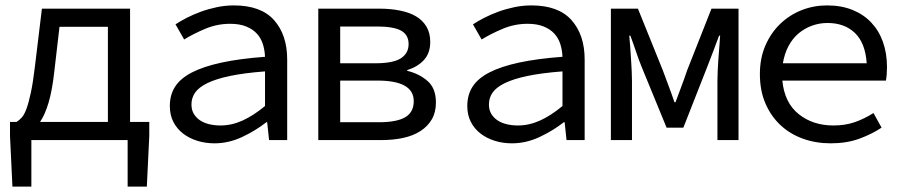

<svg xmlns="http://www.w3.org/2000/svg" viewBox="-20 -518 3340 710"><path d="M96 172V0H452V172H523L532 -15V-67H461V-486H135L109 -271Q102 -212 94 -175Q86 -138 78 -116Q70 -94 60.5 -83.5Q51 -73 41 -67H17V-15L26 172ZM128 -67Q146 -93 159.5 -138Q173 -183 181 -255L200 -419H379V-67Z M975 0H1042V-298Q1042 -389 993.5 -443.5Q945 -498 845 -498Q813 -498 782 -491.5Q751 -485 723.5 -475Q696 -465 671.5 -452.5Q647 -440 629 -428L661 -372Q695 -393 739 -411.5Q783 -430 831 -430Q866 -430 890.5 -420Q915 -410 930 -393.5Q945 -377 952 -355Q959 -333 960 -308Q866 -301 799 -286.5Q732 -272 689.5 -250Q647 -228 627.5 -197.5Q608 -167 608 -126Q608 -93 621 -67.5Q634 -42 656.5 -24.5Q679 -7 709 2.5Q739 12 773 12Q825 12 874.5 -11Q924 -34 965 -66H968ZM960 -126Q918 -91 877.5 -72.5Q837 -54 795 -54Q774 -54 754.5 -58.5Q735 -63 720.5 -72.5Q706 -82 697 -96.5Q688 -111 688 -132Q688 -156 701.5 -175.5Q715 -195 746.5 -210.5Q778 -226 830 -237Q882 -248 960 -254Z M1390 0Q1434 0 1471 -8Q1508 -16 1535 -33.5Q1562 -51 1577 -77Q1592 -103 1592 -139Q1592 -192 1560.5 -219Q1529 -246 1486 -256V-259Q1525 -271 1548 -296.5Q1571 -322 1571 -363Q1571 -396 1557 -419.5Q1543 -443 1518.5 -457.5Q1494 -472 1459 -479Q1424 -486 1382 -486H1157V0ZM1238 -220H1376Q1510 -220 1510 -144Q1510 -103 1478.5 -84.5Q1447 -66 1381 -66H1238ZM1238 -420H1374Q1436 -420 1463.5 -404.5Q1491 -389 1491 -355Q1491 -321 1462.5 -302.5Q1434 -284 1368 -284H1238Z M2075 0H2142V-298Q2142 -389 2093.5 -443.5Q2045 -498 1945 -498Q1913 -498 1882 -491.5Q1851 -485 1823.5 -475Q1796 -465 1771.5 -452.5Q1747 -440 1729 -428L1761 -372Q1795 -393 1839 -411.5Q1883 -430 1931 -430Q1966 -430 1990.5 -420Q2015 -410 2030 -393.5Q2045 -377 2052 -355Q2059 -333 2060 -308Q1966 -301 1899 -286.5Q1832 -272 1789.5 -250Q1747 -228 1727.5 -197.5Q1708 -167 1708 -126Q1708 -93 1721 -67.5Q1734 -42 1756.5 -24.5Q1779 -7 1809 2.5Q1839 12 1873 12Q1925 12 1974.5 -11Q2024 -34 2065 -66H2068ZM2060 -126Q2018 -91 1977.5 -72.5Q1937 -54 1895 -54Q1874 -54 1854.5 -58.5Q1835 -63 1820.5 -72.5Q1806 -82 1797 -96.5Q1788 -111 1788 -132Q1788 -156 1801.5 -175.5Q1815 -195 1846.5 -210.5Q1878 -226 1930 -237Q1982 -248 2060 -254Z M2317 0V-218Q2317 -234 2316 -255.5Q2315 -277 2313.5 -299.5Q2312 -322 2310.5 -344.5Q2309 -367 2307 -386H2311Q2322 -357 2332 -327Q2342 -297 2353 -270L2445 -46H2507L2595 -270Q2606 -297 2617 -327Q2628 -357 2639 -386H2643Q2642 -367 2640 -344.5Q2638 -322 2636.5 -299.5Q2635 -277 2634 -255.5Q2633 -234 2633 -218V0H2711V-486H2611L2521 -258Q2511 -228 2500 -199Q2489 -170 2478 -140H2474Q2464 -170 2453 -199Q2442 -228 2431 -258L2339 -486H2239V0Z M3210 -100Q3177 -79 3141.5 -66.5Q3106 -54 3062 -54Q2986 -54 2933.5 -96Q2881 -138 2873 -220H3256Q3258 -230 3259 -243Q3260 -256 3260 -270Q3260 -321 3245 -363Q3230 -405 3201.5 -435Q3173 -465 3132 -481.5Q3091 -498 3038 -498Q2989 -498 2944.5 -480.5Q2900 -463 2865.5 -430Q2831 -397 2810.5 -350Q2790 -303 2790 -244Q2790 -183 2810.5 -135.5Q2831 -88 2866.5 -55Q2902 -22 2949.5 -5Q2997 12 3052 12Q3111 12 3157.5 -5Q3204 -22 3240 -46ZM2875 -284Q2881 -320 2896 -348Q2911 -376 2933 -394.5Q2955 -413 2982.5 -423Q3010 -433 3040 -433Q3103 -433 3141.5 -396Q3180 -359 3185 -284Z"/></svg>

Font: Codetta
Style: Regular
Weight: 400
Italic angle: -11°
Designer: Ulrich Proeller
Foundry: PROSA GmbH
Version: Version 2.00;September 29, 2018;FontCreator 11.5.0.2427 64-b